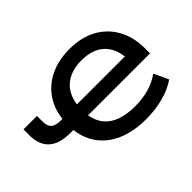

<svg xmlns="http://www.w3.org/2000/svg" viewBox="-125 -1022 1339 1339"><g transform="rotate(-45 544.0 -352.5)"><path d="M681 10Q556 10 465 -29Q374 -68 322.5 -141.5Q271 -215 263 -317L291 -296H236Q128 -296 75 -344.5Q22 -393 22 -487V-545H155V-489Q155 -444 177 -424.5Q199 -405 249 -405H281L264 -384Q271 -485 319.5 -559Q368 -633 451 -674Q534 -715 644 -715Q761 -715 845 -669Q929 -623 975 -540Q1021 -457 1021 -346V-296H384L407 -316Q418 -212 488.5 -160Q559 -108 689 -108Q759 -108 822 -125.5Q885 -143 937 -180L987 -73Q930 -33 849.5 -11.5Q769 10 681 10ZM647 -600Q543 -600 479.5 -545.5Q416 -491 407 -386L387 -405H916L885 -352Q885 -474 824 -537Q763 -600 647 -600Z"/></g></svg>

Font: Nunito Sans 10pt SemiExpanded
Style: Bold
Weight: 700
Width: 6
Designer: Vernon Adams
Foundry: Vernon Adams
Version: Version 3.101;gftools[0.9.27]